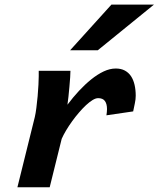

<svg xmlns="http://www.w3.org/2000/svg" viewBox="-20 -793 672 813"><path d="M53.7 0 127.4 -297.4Q130.9 -312 134 -336.2Q137.2 -360.4 139.4 -385.7Q141.6 -411.1 142.8 -434.1Q144 -457 144 -469.7V-493.2H278.3Q278.3 -483.9 277.1 -465.3Q275.9 -446.8 273.9 -425.3Q272 -403.8 269.8 -383.3Q267.6 -362.8 265.6 -349.6Q288.6 -380.4 314.2 -408Q339.8 -435.5 366.2 -456.8Q392.6 -478 418.9 -490.5Q445.3 -502.9 470.2 -502.9Q492.2 -502.9 508.3 -494.4Q524.4 -485.8 534.7 -470.5Q544.9 -455.1 549.8 -433.8Q554.7 -412.6 554.7 -387.7Q554.7 -372.1 551 -355.5Q547.4 -338.9 543.9 -321.3L430.7 -304.7Q431.6 -312 432.4 -318.6Q433.1 -325.2 433.1 -331.1Q433.1 -353 424.3 -365.2Q415.5 -377.4 395.5 -377.4Q385.3 -377.4 372.1 -369.4Q358.9 -361.3 344.2 -347.7Q329.6 -334 314.5 -316.4Q299.3 -298.8 285.4 -279.5Q271.5 -260.3 260 -241Q248.5 -221.7 241.2 -205.1L190.4 0ZM631.8 -773.4 394 -580.1H276.9L451.7 -773.4Z"/></svg>

Font: Andika New Basic
Style: Bold Italic
Weight: 700
Italic angle: -14°
Designer: Victor Gaultney, Annie Olsen, Pablo Ugerman
Foundry: SIL International
Version: Version 5.500